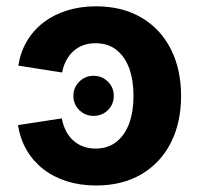

<svg xmlns="http://www.w3.org/2000/svg" viewBox="-20 -568 623 599"><path d="M272 -206.5Q245.6 -206.5 227.3 -224.6Q209 -242.7 209 -269Q209 -294.9 227.3 -313.2Q245.6 -331.5 272 -331.5Q298.3 -331.5 316.7 -313.2Q335 -294.9 335 -269Q335 -242.7 316.7 -224.6Q298.3 -206.5 272 -206.5ZM279.8 10.7Q230.5 10.7 188.7 -2.4Q147 -15.6 115.2 -40.3Q83.5 -64.9 63.2 -99.6Q43 -134.3 36.1 -177.7L172.9 -198.7Q176.8 -177.2 185.8 -159.7Q194.8 -142.1 208.3 -129.9Q221.7 -117.7 239.3 -111.1Q256.8 -104.5 277.8 -104.5Q316.9 -104.5 343.3 -125.5Q369.6 -146.5 383.1 -183.3Q396.5 -220.2 396.5 -269Q396.5 -317.9 383.1 -354.7Q369.6 -391.6 343.3 -412.4Q316.9 -433.1 277.8 -433.1Q256.8 -433.1 239.5 -426.8Q222.2 -420.4 209 -408.4Q195.8 -396.5 186.8 -379.6Q177.7 -362.8 173.8 -341.8L37.1 -363.3Q43.9 -405.8 64.2 -439.9Q84.5 -474.1 116.2 -498.3Q147.9 -522.5 189.5 -535.4Q231 -548.3 279.8 -548.3Q360.8 -548.3 420.7 -513.4Q480.5 -478.5 512.7 -415.3Q544.9 -352.1 544.9 -268.6Q544.9 -185.1 512.7 -122.1Q480.5 -59.1 420.9 -24.2Q361.3 10.7 279.8 10.7Z"/></svg>

Font: Inter 17pt
Style: Bold
Weight: 700
Version: Version 4.001;git-66647c0bb